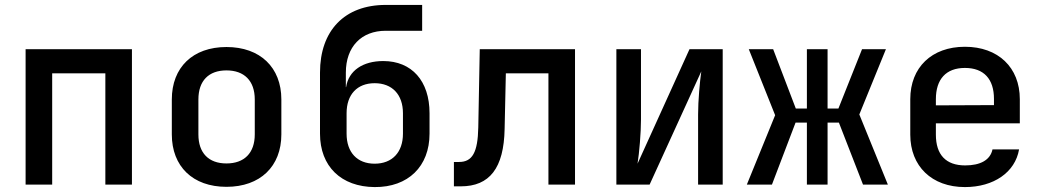

<svg xmlns="http://www.w3.org/2000/svg" viewBox="-20 -750 4240 780"><path d="M192 0V-452H408V0H516V-550H84V0Z M900 9C1037 9 1123 -74 1123 -204V-346C1123 -476 1037 -559 900 -559C763 -559 678 -476 678 -346V-204C678 -74 763 9 900 9ZM900 -86C828 -86 786 -128 786 -204V-346C786 -422 828 -464 900 -464C972 -464 1015 -422 1015 -346V-204C1015 -128 972 -86 900 -86Z M1537 -502C1454 -502 1396 -463 1386 -396H1385V-455C1385 -560 1448 -625 1547 -625H1695V-730H1547C1380 -730 1280 -626 1280 -455V-207C1280 -74 1366 9 1502 10C1638 11 1725 -74 1725 -207V-290C1725 -421 1653 -502 1537 -502ZM1617 -207C1617 -131 1573 -85 1502 -85C1431 -85 1388 -131 1388 -207V-290C1388 -366 1431 -412 1502 -412C1573 -412 1617 -366 1617 -290Z M1852 7C1969 7 2027 -67 2030 -226L2035 -452H2208V0H2316V-550H1929L1923 -232C1921 -131 1899 -92 1845 -92H1824V7Z M2619 0 2829 -460C2823 -418 2816 -341 2816 -285V0H2916V-550H2781L2570 -85C2577 -129 2584 -209 2584 -265V-550H2484V0Z M3116 0 3212 -252H3258V0H3342V-252H3388L3486 0H3587L3471 -285L3579 -550H3482L3386 -309H3342V-550H3258V-309H3213L3121 -550H3022L3129 -282L3014 0Z M4123 -347C4123 -476 4035 -560 3900 -560C3765 -560 3678 -476 3678 -347V-203C3678 -75 3765 10 3900 10C4017 10 4104 -50 4120 -143H4012C4003 -100 3963 -78 3901 -78C3823 -78 3782 -121 3782 -203V-249H4123ZM3782 -347C3782 -428 3823 -474 3900 -474C3977 -474 4018 -429 4018 -348V-323L3782 -322Z"/></svg>

Font: Tekne LDO SemiBold
Style: Regular
Weight: 600
Monospace: yes
Designer: Alessio Laiso, Mario Rullo, Paolo Rosset
Foundry: Alessio Laiso
Version: Version 1.000;hotconv 1.0.109;makeotfexe 2.5.65596